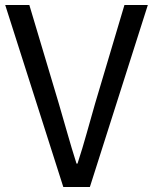

<svg xmlns="http://www.w3.org/2000/svg" viewBox="-20 -753 615 773"><path d="M234.9 0 1 -732.9H98.1L216.8 -335.9Q235.8 -271.5 251.7 -215.1Q267.6 -158.7 288.1 -94.2H292Q313 -158.7 328.6 -215.1Q344.2 -271.5 362.8 -335.9L481 -732.9H575.2L341.8 0Z"/></svg>

Font: Source Han Sans CN
Style: Regular
Weight: 400
Designer: Ryoko NISHIZUKA  (kana, bopomofo & ideographs); Paul D. Hunt (Latin, Greek & Cyrillic); Sandoll Communications , Soo-you
Foundry: Adobe
Version: Version 2.004;hotconv 1.0.118;makeotfexe 2.5.65603